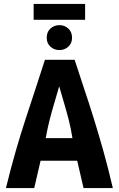

<svg xmlns="http://www.w3.org/2000/svg" viewBox="-20 -950 600 970"><path d="M10 0Q35 -102 60 -188.5Q85 -275 110 -351Q135 -427 159 -500Q183 -573 207 -648H357Q381 -573 406 -499Q431 -425 455 -347.5Q479 -270 503 -184.5Q527 -99 550 0H402L370 -138H185L153 0ZM211 -252H346Q338 -302 328 -341.5Q318 -381 306 -421.5Q294 -462 279 -514Q264 -462 252 -421.5Q240 -381 230 -341.5Q220 -302 211 -252ZM280 -697Q254 -697 235 -714Q216 -731 216 -759Q216 -789 235 -806Q254 -823 280 -823Q306 -823 325 -806Q344 -789 344 -759Q344 -731 325 -714Q306 -697 280 -697ZM150 -850V-930H410V-850Z"/></svg>

Font: Ubuntu Sans Mono
Style: Regular
Weight: 400
Monospace: yes
Designer: Dalton Maag Ltd
Foundry: Dalton Maag Ltd
Version: Version 1.006